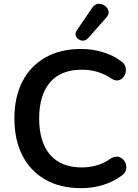

<svg xmlns="http://www.w3.org/2000/svg" viewBox="-20 -970 719 1000"><path d="M403 10Q294 10 216 -34.5Q138 -79 96.5 -160.5Q55 -242 55 -353Q55 -464 96.5 -545Q138 -626 216 -670.5Q294 -715 403 -715Q459 -715 512.5 -699.5Q566 -684 605 -655Q629 -641 634 -620Q639 -599 630 -580Q621 -561 603 -553.5Q585 -546 563 -559Q528 -583 489.5 -595Q451 -607 406 -607Q297 -607 240.5 -541Q184 -475 184 -353Q184 -231 240.5 -164.5Q297 -98 406 -98Q447 -98 486 -109.5Q525 -121 559 -146Q584 -159 603 -151.5Q622 -144 631.5 -125.5Q641 -107 636.5 -86.5Q632 -66 609 -52Q570 -23 516 -6.5Q462 10 403 10ZM439 -771Q423 -755 404.5 -759Q386 -763 377 -778.5Q368 -794 380 -812L460 -929Q474 -949 492.5 -950Q511 -951 526 -940Q541 -929 545 -912.5Q549 -896 534 -879Z"/></svg>

Font: Chiron GoRound TC M
Style: Regular
Weight: 500
Designer: Ryoko NISHIZUKA 西塚涼子 (kana, bopomofo & ideographs); Paul D. Hunt (Latin, Greek & Cyrillic); Sandoll Communications 산돌커뮤니
Foundry: Adobe
Version: Version 1.000;hotconv 1.1.1;makeotfexe 2.6.0